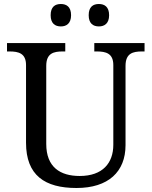

<svg xmlns="http://www.w3.org/2000/svg" viewBox="-20 -929 757 959"><path d="M474 -797C502 -797 525 -812 525 -853C525 -895 502 -909 474 -909C445 -909 423 -895 423 -853C423 -812 445 -797 474 -797ZM284 -797C312 -797 335 -812 335 -853C335 -895 312 -909 284 -909C255 -909 233 -895 233 -853C233 -812 255 -797 284 -797ZM362 10C521 10 607 -71 607 -204V-600C607 -663 644 -672 689 -672H702V-714H451V-672H464C508 -672 546 -663 546 -604V-206C546 -115 493 -50 378 -50C281 -50 211 -94 211 -210V-600C211 -663 248 -672 293 -672H306V-714H15V-672H28C72 -672 110 -663 110 -604V-216C110 -53 204 10 362 10Z"/></svg>

Font: Noto Serif Balinese
Style: Regular
Weight: 400
Designer: Monotype Design Team
Foundry: Monotype Imaging Inc.
Version: Version 2.005